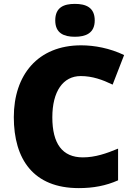

<svg xmlns="http://www.w3.org/2000/svg" viewBox="-20 -957 689 987"><path d="M365 -937C309 -937 264 -920 264 -852C264 -786 309 -768 365 -768C420 -768 467 -786 467 -852C467 -920 420 -937 365 -937ZM395 -566C455 -566 507 -547 559 -522L618 -674C545 -709 466 -724 397 -724C174 -724 51 -571 51 -355C51 -138 152 10 385 10C459 10 524 -2 587 -30V-193C527 -168 469 -148 406 -148C300 -148 249 -219 249 -354C249 -487 304 -566 395 -566Z"/></svg>

Font: Noto Sans Sinhala UI Black
Style: Regular
Weight: 900
Designer: Jelle Bosma - Monotype Design Team
Foundry: Monotype Imaging Inc.
Version: Version 2.006